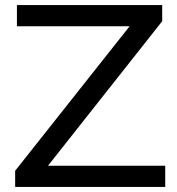

<svg xmlns="http://www.w3.org/2000/svg" viewBox="-20 -730 701 760"><path d="M634 -74V10H40V-54L493 -626H47V-710H622V-646L170 -74Z"/></svg>

Font: AtCorfu Sans
Style: AtCorfu Sans Regular
Weight: 400
Designer: Kostas Teopoulos
Foundry: Kostas Teopoulos
Version: Version 1.00 July 8, 2025, initial release